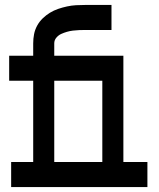

<svg xmlns="http://www.w3.org/2000/svg" viewBox="-20 -755 640 775"><path d="M393 -101V-429H199V-101ZM25 0V-101H114V-429H17V-530H114V-580Q114 -599 117.5 -617Q121 -635 130 -651.5Q139 -668 152.5 -681Q166 -694 181.5 -703.5Q197 -713 214.5 -719Q232 -725 250.5 -729Q269 -733 287 -734Q305 -735 324 -735H430V-634H324Q312 -634 299.5 -633.5Q287 -633 274.5 -631.5Q262 -630 250 -626.5Q238 -623 227 -618Q216 -613 207.5 -603Q199 -593 199 -580V-530H478V-101H575V0H284V-75V0Z"/></svg>

Font: Iosevka Slab Extended
Style: Bold
Weight: 700
Width: 7
Monospace: yes
Designer: Belleve Invis
Foundry: Belleve Invis
Version: Version 11.1.0; ttfautohint (v1.8.3)